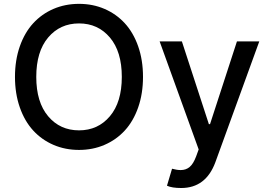

<svg xmlns="http://www.w3.org/2000/svg" viewBox="-20 -757 1374 982"><path d="M384.3 9.8Q313.5 9.8 253.4 -16.1Q193.4 -42 149.7 -89.6Q106 -137.2 81.3 -207.8Q56.6 -278.3 56.6 -363.8Q56.6 -449.2 81.3 -519.8Q106 -590.3 149.7 -637.9Q193.4 -685.5 253.4 -711.4Q313.5 -737.3 384.3 -737.3Q454.6 -737.3 514.6 -711.4Q574.7 -685.5 618.4 -637.9Q662.1 -590.3 686.8 -519.8Q711.4 -449.2 711.4 -363.8Q711.4 -278.3 686.8 -207.8Q662.1 -137.2 618.4 -89.6Q574.7 -42 514.6 -16.1Q454.6 9.8 384.3 9.8ZM384.3 -637.2Q287.1 -637.2 226.3 -565.2Q165.5 -493.2 165.5 -363.8Q165.5 -234.4 226.3 -162.4Q287.1 -90.3 384.3 -90.3Q481 -90.3 542 -162.4Q603 -234.4 603 -363.8Q603 -493.2 542 -565.2Q481 -637.2 384.3 -637.2ZM906.7 204.6Q859.4 204.6 834 192.9L859.9 106Q884.8 112.8 904.3 112.8Q931.2 112.8 950 96.9Q968.8 81.1 982.9 43.5L996.1 7.3L796.4 -545.4H910.2L1048.3 -122.1H1054.2L1191.9 -545.4H1306.2L1081.5 72.8Q1032.7 204.6 906.7 204.6Z"/></svg>

Font: Interop Med
Style: Regular
Weight: 500
Designer: Rasmus Andersson, Google, Jang Haemin
Foundry: jhaemin
Version: Version 1.007